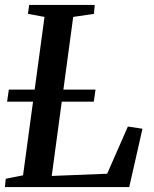

<svg xmlns="http://www.w3.org/2000/svg" viewBox="-25 -763 626 783"><path d="M-5 0 -1.5 -34 69 -48 156.5 -694 89 -706.5 94 -743H361.5L358 -706.5L273.5 -694L186 -45.5L412 -54.5L496.5 -247L556 -238L502 0ZM4 -348.5 11 -397.5H364.5L357.5 -348.5Z"/></svg>

Font: Merriweather 60pt Medium
Style: Italic
Weight: 500
Italic angle: -7.8°
Version: Version 2.101